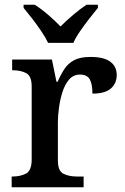

<svg xmlns="http://www.w3.org/2000/svg" viewBox="-20 -786 525 806"><path d="M29 0V-45H32Q66 -45 89.5 -57.5Q113 -70 113 -117V-423Q113 -467 90 -479Q67 -491 34 -491H31V-536H198L217 -443H222Q235 -473 250.5 -496.5Q266 -520 291.5 -533.5Q317 -547 360 -547Q416 -547 443 -527Q470 -507 470 -471Q470 -436 445.5 -414.5Q421 -393 368 -393Q368 -434 356.5 -453.5Q345 -473 316 -473Q288 -473 270 -452Q252 -431 242 -399Q232 -367 227.5 -333Q223 -299 223 -273V-112Q223 -68 246.5 -56.5Q270 -45 302 -45H331V0ZM182 -606Q171 -629 153 -655.5Q135 -682 115 -708Q95 -734 79 -753V-766H126Q153 -749 182.5 -723.5Q212 -698 234 -675Q257 -698 287 -723.5Q317 -749 343 -766H391V-753Q375 -734 355 -708Q335 -682 316.5 -655.5Q298 -629 288 -606Z"/></svg>

Font: Noto Serif Toto Medium
Style: Regular
Weight: 500
Designer: Monotype Design Team
Foundry: Monotype Imaging Inc.
Version: Version 2.001; ttfautohint (v1.8.4.7-5d5b)